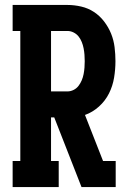

<svg xmlns="http://www.w3.org/2000/svg" viewBox="-20 -755 540 775"><path d="M31 0V-105H62V-630H31V-735H252Q280 -735 308 -728.5Q336 -722 359.5 -706.5Q383 -691 400.5 -668Q418 -645 428.5 -619Q439 -593 442.5 -564.5Q446 -536 446 -508Q446 -475 440.5 -441.5Q435 -408 420 -378Q405 -348 379.5 -325Q354 -302 323 -291L396 -105H447V0H309L199 -281H186V-105H217V0ZM252 -386Q265 -386 277 -392Q289 -398 297 -408.5Q305 -419 310 -431Q315 -443 317.5 -456Q320 -469 321 -482Q322 -495 322 -508Q322 -521 321 -534Q320 -547 317.5 -560Q315 -573 310 -585.5Q305 -598 297 -608Q289 -618 277 -624Q265 -630 252 -630H186V-386Z"/></svg>

Font: Iosevka Slab Extrabold
Style: Regular
Weight: 800
Monospace: yes
Designer: Belleve Invis
Foundry: Belleve Invis
Version: Version 11.1.1; ttfautohint (v1.8.3)